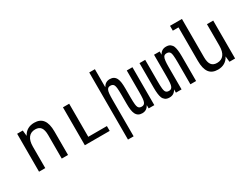

<svg xmlns="http://www.w3.org/2000/svg" viewBox="-68 -1475 3145 2398"><g transform="rotate(-30 1505.0 -276.0)"><path d="M182.1 0V-309.1Q182.1 -393.1 215.8 -437.5Q249.5 -481.9 313.5 -481.9Q368.7 -481.9 394.3 -447.3Q419.9 -412.6 419.9 -338.9V0H510.3V-338.9Q510.3 -450.7 469.2 -505.4Q428.2 -560.1 344.2 -560.1Q288.1 -560.1 247.1 -535.9Q206.1 -511.7 182.1 -464.8L173.3 -546.9H92.3V0Z M1111.3 0V-69.8H842.8V-546.9H752.9V0Z M1336.4 208V-313Q1336.4 -370.1 1339.6 -404.1Q1342.8 -438 1351.1 -455.1Q1357.4 -469.2 1368.9 -477.1Q1380.4 -484.9 1399.9 -484.9Q1436.5 -484.9 1449.7 -457.5Q1457 -441.9 1460 -415Q1463.9 -379.9 1463.9 -313V-189.9Q1463.9 -137.7 1468.8 -101.3Q1473.6 -64.9 1485.8 -40Q1512.2 13.2 1575.2 13.2Q1608.4 13.2 1632.1 -1.5Q1655.8 -16.1 1673.3 -46.9V0H1754.9V-546.9H1673.3V-233.9Q1673.3 -176.8 1670.2 -142.8Q1667 -108.9 1658.7 -91.8Q1652.3 -77.6 1640.9 -69.8Q1629.4 -62 1609.9 -62Q1573.2 -62 1560.1 -89.4Q1552.7 -105 1549.8 -131.8Q1545.9 -167 1545.9 -233.9V-356.9Q1545.9 -409.7 1541.3 -445.8Q1536.6 -481.9 1524.4 -506.8Q1498 -560.1 1434.6 -560.1Q1401.4 -560.1 1377.7 -545.4Q1354 -530.8 1336.4 -500V-759.8H1254.9V208Z M2066.4 -46.9V0H2147.9V-329.1Q2147.9 -376 2151.9 -409.7Q2155.8 -446.3 2166.5 -463.4Q2179.7 -484.9 2210.4 -484.9Q2248.5 -484.9 2261.7 -457.5Q2268.1 -443.4 2271.5 -414.1Q2275.4 -377.9 2275.4 -313V0H2357.4V-355Q2357.4 -407.2 2352.5 -443.4Q2348.6 -475.6 2339.4 -500.5Q2330.1 -525.4 2307.6 -542.7Q2285.2 -560.1 2246.1 -560.1Q2213.4 -560.1 2189.5 -545.9Q2165.5 -531.7 2147.9 -500V-546.9H2066.4V-233.9Q2066.4 -176.8 2063.2 -142.8Q2060.1 -108.9 2051.8 -91.8Q2045.4 -77.6 2033.9 -69.8Q2022.5 -62 2002.9 -62Q1966.3 -62 1953.1 -89.4Q1945.8 -105 1942.9 -131.8Q1939 -167 1939 -233.9V-546.9H1856.9V-191.9Q1856.9 -139.6 1861.8 -103.5Q1865.7 -71.3 1875 -46.4Q1884.3 -21.5 1907 -4.2Q1929.7 13.2 1968.8 13.2Q2001.5 13.2 2025.1 -1Q2048.8 -15.1 2066.4 -46.9Z M2829.6 -82 2838.4 0H2919.9V-546.9H2829.6V-236.8Q2829.6 -151.9 2796.4 -107.9Q2763.2 -64 2698.7 -64Q2644 -64 2617.9 -98.9Q2591.8 -133.8 2591.8 -207V-759.8H2419.9V-689.9H2502V-207Q2502 -94.7 2542.2 -40.3Q2582.5 14.2 2667 14.2Q2723.6 14.2 2764.6 -10.3Q2805.7 -34.7 2829.6 -82Z"/></g></svg>

Font: Hack Dev
Style: Regular
Weight: 400
Designer: Christopher Simpkins
Foundry: Christopher Simpkins
Version: Version 2.0315